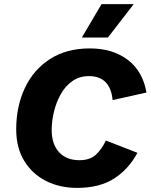

<svg xmlns="http://www.w3.org/2000/svg" viewBox="-20 -906 734 936"><path d="M356 10Q271 10 204 -24Q137 -58 98 -122Q59 -186 59 -275Q59 -387 101 -476.5Q143 -566 223.5 -618Q304 -670 418 -670Q529 -670 602.5 -614.5Q676 -559 694 -455L529 -418Q518 -535 413 -535Q367 -535 332.5 -510.5Q298 -486 276 -446.5Q254 -407 243 -361Q232 -315 232 -272Q232 -203 268 -164Q304 -125 367 -125Q418 -125 447 -151.5Q476 -178 496 -221L650 -161Q607 -81 536 -35.5Q465 10 356 10ZM475 -886H632L506 -723H379Z"/></svg>

Font: Work Sans
Style: Bold Italic
Weight: 700
Italic angle: -13°
Designer: Wei Huang
Foundry: Wei Huang
Version: Version 2.010; ttfautohint (v1.8.3)